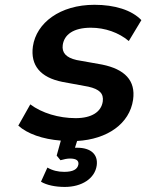

<svg xmlns="http://www.w3.org/2000/svg" viewBox="-20 -569 601 789"><path d="M246.1 199.2C316.4 199.2 369.6 164.6 377.4 111.3C383.8 65.4 353 38.1 297.4 38.1C294.4 38.1 291 38.1 288.1 38.1L296.9 10.3C420.9 3.4 512.7 -60.5 526.9 -159.2C538.1 -238.3 492.7 -284.7 399.4 -303.7L294.9 -322.3C250 -332.5 233.9 -353.5 237.8 -383.8C243.7 -426.8 281.7 -455.1 353.5 -455.1C411.6 -455.1 468.3 -435.1 509.3 -400.4L561 -486.3C521 -527.8 451.7 -549.3 368.2 -549.3C226.6 -549.3 129.4 -475.1 115.2 -378.4C104.5 -300.8 145.5 -250.5 236.8 -232.4L342.8 -212.9C389.2 -202.6 406.7 -184.1 402.3 -151.9C396 -108.9 356.4 -83.5 291 -83.5C221.2 -83.5 151.9 -104.5 104.5 -140.1L55.2 -52.7C92.3 -19.5 154.3 2.9 230 8.8L212.9 70.3L228.5 89.4C244.1 85 256.3 82.5 267.6 82.5C293.9 82.5 304.2 91.3 302.2 106.4C298.8 127 279.8 137.2 243.7 137.2C218.3 137.2 195.8 131.8 174.8 119.6L148.4 177.7C171.9 191.9 208 199.2 246.1 199.2Z"/></svg>

Font: Winston SemiBold
Style: Italic
Weight: 600
Italic angle: -8.13011°
Designer: Vernon Adams, Kim Jin-seong, David Berlow, Cristiano Sobral
Foundry: The Winston Project Authors
Version: Version 3.004